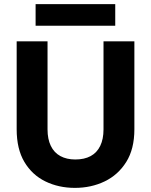

<svg xmlns="http://www.w3.org/2000/svg" viewBox="-20 -901 733 933"><path d="M344 12Q265 12 200.5 -19.5Q136 -51 98.5 -114Q61 -177 61 -273V-700H211V-272Q211 -225 227 -192Q243 -159 273.5 -142.5Q304 -126 346 -126Q390 -126 420.5 -142.5Q451 -159 467 -192Q483 -225 483 -272V-700H633V-273Q633 -177 593.5 -114Q554 -51 488.5 -19.5Q423 12 344 12ZM153 -776V-881H540V-776Z"/></svg>

Font: DM Sans 24pt Black
Style: Regular
Weight: 900
Designer: Colophon Foundry, Jonny Pinhorn
Foundry: Colophon Foundry
Version: Version 4.004;gftools[0.9.30]